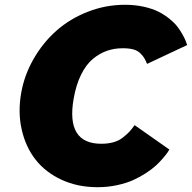

<svg xmlns="http://www.w3.org/2000/svg" viewBox="-20 -761 796 796"><path d="M682.1 -141.1Q680.2 -137.2 674.8 -129.2Q669.4 -121.1 656.5 -106Q643.6 -90.8 627.2 -75.4Q610.8 -60.1 585.4 -43.5Q560.1 -26.9 531.7 -14.2Q503.4 -1.5 464.8 6.8Q426.3 15.1 384.8 15.1Q302.2 15.1 235.6 -15.6Q168.9 -46.4 127.7 -98.9Q86.4 -151.4 70.1 -223.4Q53.7 -295.4 67.9 -376Q81.1 -450.7 119.9 -517.8Q158.7 -585 214.6 -634.3Q270.5 -683.6 344.5 -712.4Q418.5 -741.2 498 -741.2Q539.6 -741.2 575.7 -733.2Q611.8 -725.1 636.7 -712.6Q661.6 -700.2 682.4 -683.3Q703.1 -666.5 715.1 -650.9Q727.1 -635.3 736.3 -618.7Q745.6 -602.1 749.3 -592.5Q752.9 -583 755.4 -576.2Q755.9 -574.7 755.9 -574.2L589.8 -496.1Q583 -512.2 577.6 -521Q572.3 -529.8 561.3 -540.5Q550.3 -551.3 532.5 -556.2Q514.6 -561 488.8 -561Q454.1 -561 423.8 -550.5Q393.6 -540 365.5 -517.1Q337.4 -494.1 316.4 -451.9Q295.4 -409.7 285.2 -351.1Q252.9 -165 399.9 -165Q428.2 -165 450.7 -171.4Q473.1 -177.7 490 -191.2Q506.8 -204.6 516.1 -214.6Q525.4 -224.6 538.1 -242.2Z"/></svg>

Font: Stilu Bold
Style: Italic
Weight: 700
Italic angle: -10°
Designer: Genilson Lima Santos
Foundry: Genilson Lima Santos
Version: Version 1.200;PS 001.200;hotconv 1.0.88;makeotf.lib2.5.64775